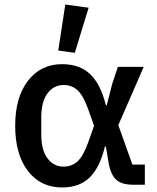

<svg xmlns="http://www.w3.org/2000/svg" viewBox="-20 -815 694 847"><path d="M619 -89V0H568Q519 0 494.5 -20.5Q470 -41 460 -92L447 -169H443Q421 -77 376 -32.5Q331 12 254 12Q159 12 103 -61Q47 -134 47 -260Q47 -386 103.5 -459Q160 -532 254 -532Q331 -532 377.5 -488Q424 -444 447 -351H451L475 -445L500 -520H614L502 -263L564 -89ZM260 -80Q297 -80 322 -103Q347 -126 368 -184L395 -260L368 -336Q347 -394 322 -417Q297 -440 260 -440Q217 -440 189.5 -403Q162 -366 162 -297V-222Q162 -153 189.5 -116.5Q217 -80 260 -80ZM371 -781 310 -582 237 -592 268 -795Z"/></svg>

Font: IBM Plex Sans Medm
Style: Regular
Weight: 500
Designer: Mike Abbink, Paul van der Laan, Pieter van Rosmalen
Foundry: Bold Monday
Version: Version 3.005